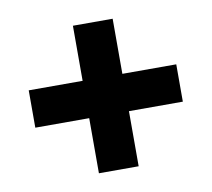

<svg xmlns="http://www.w3.org/2000/svg" viewBox="-61 -674 693 628"><g transform="rotate(-10 285.0 -360.0)"><path d="M219 -298H40V-422H219V-605H351V-422H530V-298H351V-115H219Z"/></g></svg>

Font: Golos Text DemiBold
Style: Regular
Weight: 600
Designer: A.Korolkova, Vitaly Kuzmin
Foundry: ParaType Ltd
Version: Version 2.002